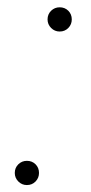

<svg xmlns="http://www.w3.org/2000/svg" viewBox="-20 -508 255 539"><path d="M55.5 11.5Q41.5 11.5 31.5 1.5Q21.5 -8.5 21.5 -22.5Q21.5 -37 31.5 -46.8Q41.5 -56.5 55.5 -56.5Q70 -56.5 79.8 -46.8Q89.5 -37 89.5 -22.5Q89.5 -8.5 79.8 1.5Q70 11.5 55.5 11.5ZM147.5 -419.5Q133.5 -419.5 123.5 -429.5Q113.5 -439.5 113.5 -453.5Q113.5 -468 123.5 -477.8Q133.5 -487.5 147.5 -487.5Q162 -487.5 171.8 -477.8Q181.5 -468 181.5 -453.5Q181.5 -439.5 171.8 -429.5Q162 -419.5 147.5 -419.5Z"/></svg>

Font: Epilogue Thin
Style: Italic
Weight: 250
Italic angle: -12°
Designer: Tyler Finck
Foundry: Etcetera Type Co
Version: Version 2.112